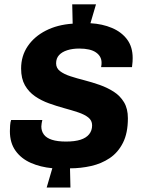

<svg xmlns="http://www.w3.org/2000/svg" viewBox="-20 -778 640 864"><path d="M190 66 215.5 -21Q162 -26 118.8 -45Q75.5 -64 50 -99.5Q24.5 -135 24.5 -187.5Q24.5 -198.5 25.5 -213.2Q26.5 -228 30 -238H170.5Q169 -234 167.5 -223.5Q166 -213 166 -209Q166 -188 177.5 -172.5Q189 -157 213.8 -149Q238.5 -141 277 -141Q316.5 -141 342.2 -149.2Q368 -157.5 381.2 -174Q394.5 -190.5 394.5 -214Q394.5 -236 377.2 -249.5Q360 -263 331.5 -272.5Q303 -282 269 -291.2Q235 -300.5 200.8 -312.8Q166.5 -325 138 -344.5Q109.5 -364 92.2 -394.2Q75 -424.5 75 -469.5Q75 -526 104.5 -569.8Q134 -613.5 186.2 -640.2Q238.5 -667 307 -671.5L305 -758.5H412L387 -673.5Q441 -670.5 484 -652.2Q527 -634 552 -600.5Q577 -567 577 -517Q577 -510 576.5 -500.2Q576 -490.5 574 -476H435Q436.5 -484.5 436.8 -488.2Q437 -492 437 -496Q437 -524.5 412 -542Q387 -559.5 336.5 -559.5Q306.5 -559.5 282.8 -552Q259 -544.5 245.8 -530Q232.5 -515.5 232.5 -493Q232.5 -471.5 250 -458Q267.5 -444.5 296.5 -435Q325.5 -425.5 359.8 -416.8Q394 -408 428.2 -396Q462.5 -384 491.5 -365.5Q520.5 -347 538 -318Q555.5 -289 555.5 -246Q555.5 -179 533.2 -135.2Q511 -91.5 473.8 -66.5Q436.5 -41.5 390 -31Q343.5 -20.5 295 -20.5L297 66Z"/></svg>

Font: Chivo Mono Medium
Style: Italic
Weight: 500
Italic angle: -8.05°
Monospace: yes
Designer: Hector Gatti
Foundry: Omnibus-Type
Version: Version 1.008